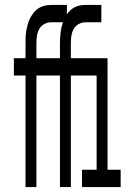

<svg xmlns="http://www.w3.org/2000/svg" viewBox="-20 -755 540 775"><path d="M83 0V-450H36V-520H83V-580Q83 -593 83.5 -606.5Q84 -620 86.5 -633Q89 -646 92.5 -658.5Q96 -671 102 -682.5Q108 -694 116.5 -704.5Q125 -715 136 -722Q147 -729 160 -732Q173 -735 186 -735H250V-697Q257 -707 264.5 -714Q272 -721 282 -726Q292 -731 303 -733Q314 -735 325 -735H389V-665H325Q310 -665 297 -657.5Q284 -650 277 -637Q270 -624 268 -609.5Q266 -595 266 -580V-520H414V-70H467V0H311V-70H370V-450H266V0H222V-450H127V0ZM222 -520V-580Q222 -602 224.5 -623.5Q227 -645 234 -665H186Q171 -665 158 -657.5Q145 -650 138 -637Q131 -624 129 -609.5Q127 -595 127 -580V-520Z"/></svg>

Font: Iosevka Algr
Style: Regular
Weight: 400
Monospace: yes
Designer: Belleve Invis
Foundry: Belleve Invis
Version: Version 26.0.2; ttfautohint (v1.8.3)